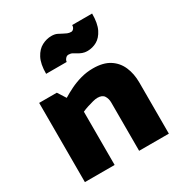

<svg xmlns="http://www.w3.org/2000/svg" viewBox="-176 -889 963 1018"><g transform="rotate(-30 305.0 -380.0)"><path d="M232 0V-326Q247 -333 265.5 -339Q284 -345 301.5 -349.5Q319 -354 330 -354Q360 -354 371 -336.5Q382 -319 382 -296V0H564V-313Q564 -367 545.5 -409.5Q527 -452 488.5 -476.5Q450 -501 388 -501Q349 -501 313 -491Q277 -481 245.5 -465.5Q214 -450 190 -435L158 -485H50V0ZM408 -755Q408 -742 401 -734Q394 -726 386 -726Q373 -726 362.5 -730.5Q352 -735 343 -740Q331 -747 317 -753.5Q303 -760 283 -760Q253 -760 224.5 -745Q196 -730 177.5 -695Q159 -660 159 -600H285Q285 -609 293 -619Q301 -629 312 -629Q326 -629 336 -623.5Q346 -618 357 -611Q367 -605 380 -600Q393 -595 410 -595Q441 -595 468 -610Q495 -625 512.5 -660Q530 -695 530 -755Z"/></g></svg>

Font: Catamaran Black
Style: Regular
Weight: 900
Designer: Pria Ravichandran
Version: Version 2.000